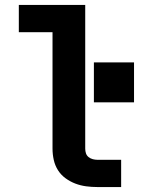

<svg xmlns="http://www.w3.org/2000/svg" viewBox="-20 -755 640 775"><path d="M373 0Q350 0 327.5 -3Q305 -6 284 -14Q263 -22 244.5 -35.5Q226 -49 214 -68Q202 -87 197 -109.5Q192 -132 192 -155V-625H56V-735H324V-155Q324 -145 327 -136Q330 -127 337.5 -121Q345 -115 354.5 -112.5Q364 -110 373 -110H469V0ZM359 -342V-503H521V-342Z"/></svg>

Font: Iosevka SS04 XBd Ex
Style: Regular
Weight: 800
Width: 7
Monospace: yes
Designer: Belleve Invis
Foundry: Belleve Invis
Version: Version 19.0.0; ttfautohint (v1.8.4)